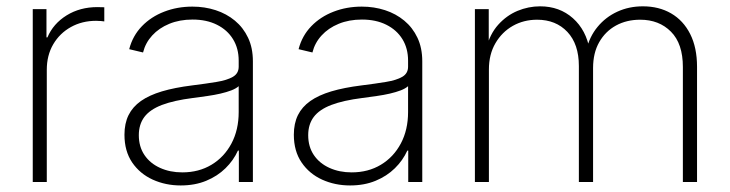

<svg xmlns="http://www.w3.org/2000/svg" viewBox="-20 -564 2262 595"><path d="M81.5 0V-535.6H124V-448.2H127Q145 -490.7 186.5 -516.4Q228 -542 281.7 -542Q288.1 -542 293 -541.7Q297.9 -541.5 303.2 -541.5V-497.6Q299.8 -498 293.2 -498.8Q286.6 -499.5 277.8 -499.5Q234.4 -499.5 199.7 -480.2Q165 -460.9 145 -426.8Q125 -392.6 125 -347.7V0Z M540 10.7Q493.2 10.7 453.4 -7.3Q413.6 -25.4 389.6 -60.5Q365.7 -95.7 365.7 -146.5Q365.7 -181.6 378.4 -207.3Q391.1 -232.9 416.7 -251Q442.4 -269 481.7 -280.8Q521 -292.5 575.2 -299.3Q618.7 -304.7 651.1 -310.1Q683.6 -315.4 701.7 -325.9Q719.7 -336.4 719.7 -357.4V-376Q719.7 -414.1 702.1 -442.6Q684.6 -471.2 652.3 -487.3Q620.1 -503.4 576.7 -503.4Q536.6 -503.4 504.6 -490.2Q472.7 -477.1 451.7 -454.1Q430.7 -431.2 423.3 -401.4L380.4 -411.6Q391.1 -453.1 419.7 -482.7Q448.2 -512.2 488.8 -527.8Q529.3 -543.5 576.2 -543.5Q614.3 -543.5 648.2 -532.5Q682.1 -521.5 708 -500Q733.9 -478.5 748.8 -447Q763.7 -415.5 763.7 -374V0H720.2V-97.2H717.3Q703.6 -66.9 678.7 -42.5Q653.8 -18.1 618.9 -3.7Q584 10.7 540 10.7ZM544.9 -29.8Q596.2 -29.8 635.5 -53.5Q674.8 -77.1 697.3 -119.4Q719.7 -161.6 719.7 -216.8V-296.9Q711.4 -289.6 696.8 -283.9Q682.1 -278.3 663.1 -273.9Q644 -269.5 622.1 -266.4Q600.1 -263.2 577.6 -260.3Q519 -252.9 481.9 -238.8Q444.8 -224.6 427.5 -201.7Q410.2 -178.7 410.2 -145Q410.2 -109.4 427.7 -83.5Q445.3 -57.6 476.1 -43.7Q506.8 -29.8 544.9 -29.8Z M1064.9 10.7Q1018.1 10.7 978.3 -7.3Q938.5 -25.4 914.6 -60.5Q890.6 -95.7 890.6 -146.5Q890.6 -181.6 903.3 -207.3Q916 -232.9 941.7 -251Q967.3 -269 1006.6 -280.8Q1045.9 -292.5 1100.1 -299.3Q1143.6 -304.7 1176 -310.1Q1208.5 -315.4 1226.6 -325.9Q1244.6 -336.4 1244.6 -357.4V-376Q1244.6 -414.1 1227.1 -442.6Q1209.5 -471.2 1177.2 -487.3Q1145 -503.4 1101.6 -503.4Q1061.5 -503.4 1029.5 -490.2Q997.6 -477.1 976.6 -454.1Q955.6 -431.2 948.2 -401.4L905.3 -411.6Q916 -453.1 944.6 -482.7Q973.1 -512.2 1013.7 -527.8Q1054.2 -543.5 1101.1 -543.5Q1139.2 -543.5 1173.1 -532.5Q1207 -521.5 1232.9 -500Q1258.8 -478.5 1273.7 -447Q1288.6 -415.5 1288.6 -374V0H1245.1V-97.2H1242.2Q1228.5 -66.9 1203.6 -42.5Q1178.7 -18.1 1143.8 -3.7Q1108.9 10.7 1064.9 10.7ZM1069.8 -29.8Q1121.1 -29.8 1160.4 -53.5Q1199.7 -77.1 1222.2 -119.4Q1244.6 -161.6 1244.6 -216.8V-296.9Q1236.3 -289.6 1221.7 -283.9Q1207 -278.3 1188 -273.9Q1168.9 -269.5 1147 -266.4Q1125 -263.2 1102.5 -260.3Q1043.9 -252.9 1006.8 -238.8Q969.7 -224.6 952.4 -201.7Q935.1 -178.7 935.1 -145Q935.1 -109.4 952.6 -83.5Q970.2 -57.6 1001 -43.7Q1031.7 -29.8 1069.8 -29.8Z M1451.7 0V-535.6H1494.6V-413.6H1486.8Q1498 -458.5 1523.9 -487.3Q1549.8 -516.1 1583.7 -530.3Q1617.7 -544.4 1653.8 -544.4Q1713.9 -544.4 1755.4 -507.6Q1796.9 -470.7 1807.6 -408.2H1796.9Q1806.6 -450.2 1831.8 -480.7Q1856.9 -511.2 1893.1 -527.8Q1929.2 -544.4 1972.2 -544.4Q2022 -544.4 2059.8 -522.5Q2097.7 -500.5 2118.9 -458.5Q2140.1 -416.5 2140.1 -356.9V0H2096.2V-356.4Q2096.2 -428.7 2059.3 -465.8Q2022.5 -502.9 1963.9 -502.9Q1921.9 -502.9 1888.9 -484.9Q1856 -466.8 1836.9 -433.3Q1817.9 -399.9 1817.9 -353V0H1773.9V-359.4Q1773.9 -427.2 1738.3 -465.1Q1702.6 -502.9 1644.5 -502.9Q1603 -502.9 1569.3 -483.9Q1535.6 -464.8 1515.4 -430.2Q1495.1 -395.5 1495.1 -348.6V0Z"/></svg>

Font: Inter 20pt ExtraLight
Style: Regular
Weight: 250
Version: Version 4.001;git-66647c0bb